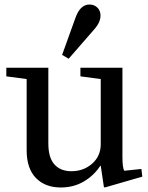

<svg xmlns="http://www.w3.org/2000/svg" viewBox="-20 -820 654 850"><path d="M426 -86H424Q396 -43 351 -16.5Q306 10 249 10Q180 10 139 -32Q98 -74 98 -155V-470L8 -482V-520H194V-185Q194 -122 221 -92Q248 -62 296 -62Q350 -62 388 -95.5Q426 -129 426 -182ZM336 -520H522V-126Q522 -78 530 -64L606 -72L610 -38L444 10L440 8L426 -86V-470L336 -482ZM284 -560 255 -577 314 -741Q335 -800 376 -800Q397 -800 411 -786.5Q425 -773 425 -751Q425 -737 418.5 -722Q412 -707 398 -691Z"/></svg>

Font: Minipax
Style: Regular
Weight: 400
Designer: Raphaël Ronot
Foundry: Velvetyne Type Foundry
Version: Version 1.000